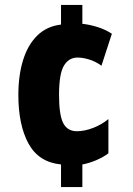

<svg xmlns="http://www.w3.org/2000/svg" viewBox="-20 -810 535 774"><path d="M312 -714Q341 -711 373 -701Q405 -691 431 -674L389 -545Q366 -562 340 -570Q314 -578 293 -578Q257 -578 237.5 -545Q218 -512 218 -427Q218 -346 235 -313.5Q252 -281 290 -281Q320 -281 354.5 -294Q389 -307 417 -330V-192Q396 -176 367.5 -164Q339 -152 312 -147V-56H226V-147Q136 -156 95 -231Q54 -306 54 -427Q54 -506 73 -567.5Q92 -629 130 -666.5Q168 -704 226 -711V-790H312Z"/></svg>

Font: Noto Sans Malayalam UI ExtraCondensed Black
Style: Regular
Weight: 900
Width: 2
Designer: Jelle Bosma - Monotype Design Team
Foundry: Monotype Imaging Inc.
Version: Version 2.104; ttfautohint (v1.8.4.7-5d5b)